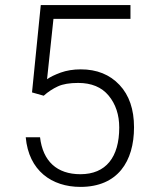

<svg xmlns="http://www.w3.org/2000/svg" viewBox="-20 -731 595 761"><path d="M153.3 -351.6C170.4 -367.2 189.5 -379.4 209.5 -388.7C229.5 -397.9 256.3 -402.3 290 -402.3C342.3 -402.3 382.8 -385.7 410.6 -352.1C438.5 -318.4 452.6 -275.9 452.6 -225.6C452.6 -107.9 399.9 -40.5 298.8 -40.5C205.6 -40.5 149.9 -91.8 138.7 -187H82C93.8 -54.2 185.5 9.8 298.8 9.8C446.3 9.8 511.2 -90.8 511.2 -226.6C511.2 -297.4 492.2 -353.5 453.6 -394.5C415 -435.5 363.8 -456.1 300.3 -456.1C270.5 -456.1 244.1 -451.7 220.7 -443.4C196.8 -434.6 178.7 -425.8 166.5 -417L191.9 -656.2H497.1V-710.9H141.6L106.9 -364.7Z"/></svg>

Font: Vazirmatn ExtraLight
Style: Regular
Weight: 200
Designer: Saber Rastikerdar
Foundry: Saber Rastikerdar
Version: Version 33.003